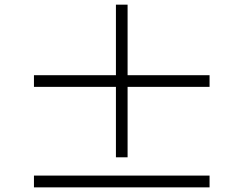

<svg xmlns="http://www.w3.org/2000/svg" viewBox="-20 -808 1040 820"><path d="M524.9 -437V-136.2H475.1V-437H125V-486.8H475.1V-788.1H524.9V-486.8H875V-437ZM125 -7.8V-58.1H875V-7.8Z"/></svg>

Font: Noto Serif JP Black
Style: Regular
Weight: 900
Designer: Ryoko NISHIZUKA  (kana & ideographs); Frank Grießhammer (Latin, Greek & Cyrillic); Wenlong ZHANG  (bopomofo); Sandoll Co
Foundry: Adobe Systems Incorporated
Version: Version 1.001;PS 1.001;hotconv 16.6.54;makeotf.lib2.5.65590